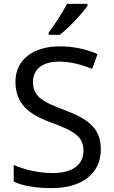

<svg xmlns="http://www.w3.org/2000/svg" viewBox="-20 -964 589 994"><path d="M433 -934V-944H327C304 -899 261 -833 232 -796V-784H290C337 -820 408 -897 433 -934ZM502 -191C502 -303 433 -350 307 -397C191 -440 151 -469 151 -541C151 -603 197 -645 286 -645C348 -645 407 -628 457 -607L485 -684C431 -708 366 -724 288 -724C153 -724 60 -655 60 -542C60 -431 122 -374 244 -330C373 -283 412 -253 412 -183C412 -112 357 -68 251 -68C175 -68 99 -89 51 -110V-24C96 -2 167 10 247 10C403 10 502 -64 502 -191Z"/></svg>

Font: Noto Sans Hebrew Droid
Style: Bold
Weight: 700
Designer: Monotype Design Team
Foundry: Monotype Imaging Inc.
Version: Version 1.100